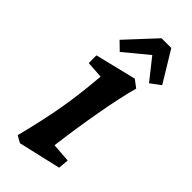

<svg xmlns="http://www.w3.org/2000/svg" viewBox="-236 -744 793 793"><g transform="rotate(45 161.0 -347.0)"><path d="M117 -417 43 -422V-467L223 -511L256 -486Q236 -412 216.5 -303Q197 -194 183 -82L266 -76L262 -30L76 13L46 -4Q78 -129 93.5 -221.5Q109 -314 117 -417ZM205 -631 101 -545 65 -580 183 -707H240L322 -572L278 -539Z"/></g></svg>

Font: Andada Pro
Style: Bold Italic
Weight: 700
Italic angle: -7°
Designer: Carolina Giovagnoli
Foundry: Huerta Tipografica
Version: Version 3.005; ttfautohint (v1.8.4)